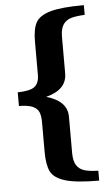

<svg xmlns="http://www.w3.org/2000/svg" viewBox="-57 -748 516 907"><g transform="rotate(-5 201.0 -294.0)"><path d="M131 -37V-177Q131 -208 123 -225.5Q115 -243 93 -252.5Q71 -262 29 -262V-327Q88 -328 109.5 -345Q131 -362 131 -401V-561Q131 -619 148 -649.5Q165 -680 217 -695Q269 -710 376 -710V-664Q335 -662 311 -655Q287 -648 273.5 -628Q260 -608 260 -569V-397Q260 -319 161 -294Q260 -266 260 -191V-19Q260 20 273.5 40Q287 60 311 67Q335 74 376 75V122Q267 122 215 106Q163 90 147 58Q131 26 131 -37Z"/></g></svg>

Font: Trirong
Style: Bold
Weight: 700
Designer: Katatrad Team
Foundry: CadsonDemak
Version: Version 1.001